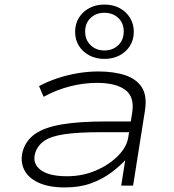

<svg xmlns="http://www.w3.org/2000/svg" viewBox="-20 -813 764 841"><path d="M264 8Q193 8 147.5 -13.5Q102 -35 85 -71.5Q68 -108 80 -152Q94 -199 134.5 -227Q175 -255 250.5 -268Q326 -281 443 -281H569L561 -234H422Q322 -234 262 -225Q202 -216 173 -195.5Q144 -175 134 -142Q121 -97 157.5 -69Q194 -41 274 -41Q341 -41 399.5 -66Q458 -91 497 -130.5Q536 -170 542 -213L559 -319Q570 -389 528.5 -419.5Q487 -450 405 -450Q347 -450 287.5 -435Q228 -420 171 -389L151 -436Q189 -456 232.5 -470.5Q276 -485 321.5 -492.5Q367 -500 410 -500Q479 -500 528.5 -483.5Q578 -467 601.5 -430Q625 -393 615 -329L563 0H511L529 -115L533 -116Q506 -86 467 -57Q428 -28 378.5 -10Q329 8 264 8ZM437 -555Q400 -555 371 -570.5Q342 -586 325.5 -612.5Q309 -639 309 -674Q309 -708 325.5 -735Q342 -762 371 -777.5Q400 -793 438 -793Q475 -793 504 -777.5Q533 -762 549.5 -735Q566 -708 566 -674Q566 -639 549.5 -612.5Q533 -586 504 -570.5Q475 -555 437 -555ZM437 -592Q474 -592 498 -615Q522 -638 522 -675Q522 -712 498 -734.5Q474 -757 437 -757Q401 -757 377 -734.5Q353 -712 353 -675Q353 -638 377 -615Q401 -592 437 -592Z"/></svg>

Font: Nunito Sans 7pt Expanded ExtraLight
Style: Italic
Weight: 250
Width: 7
Italic angle: -9°
Designer: Vernon Adams
Foundry: Vernon Adams
Version: Version 3.101;gftools[0.9.27]